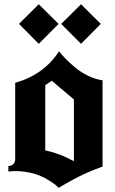

<svg xmlns="http://www.w3.org/2000/svg" viewBox="-20 -878 543 907"><path d="M69.8 -765.1 163.1 -857.9 256.8 -765.1 163.1 -670.9ZM269 -765.1 362.8 -857.9 456.1 -765.1 362.8 -670.9ZM329.1 -408.2 224.6 -496.6 193.8 -475.6V-167.5Q220.2 -162.1 244.4 -153.8Q268.6 -145.5 281.7 -139.6Q294.9 -133.8 310.1 -126Q325.2 -118.2 329.1 -116.7ZM51.8 -126.5V-486.8Q188 -525.4 258.8 -635.7Q271.5 -619.6 288.1 -602.3Q304.7 -585 331.8 -561.8Q358.9 -538.6 393.8 -521.2Q428.7 -503.9 464.4 -498.5V-90.8Q461.4 -89.8 448.7 -85.2Q436 -80.6 431.6 -78.6Q427.2 -76.7 414.8 -71.8Q402.3 -66.9 394.8 -63.5Q387.2 -60.1 374 -54.2Q360.8 -48.3 349.4 -42.2Q337.9 -36.1 323 -28.3Q308.1 -20.5 291.7 -11Q275.4 -1.5 257.3 9.3Q251 2.9 243.4 -3.7Q235.8 -10.3 212.4 -25.1Q189 -40 163.8 -50Q138.7 -60.1 99.4 -66.2Q60.1 -72.3 19.5 -67.9V-93.8Q33.7 -93.8 42.7 -102.5Q51.8 -111.3 51.8 -126.5Z"/></svg>

Font: KJV1611
Style: Regular
Weight: 400
Version: Version 3.6.1